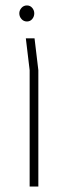

<svg xmlns="http://www.w3.org/2000/svg" viewBox="-20 -686 241 706"><path d="M89 0V-428L75 -545H107L121 -428V0ZM79 -666Q91 -666 98.5 -657Q106 -648 106 -637Q106 -625 98.5 -616Q91 -607 79 -607Q67 -607 59 -616Q51 -625 51 -637Q51 -648 59 -657Q67 -666 79 -666Z"/></svg>

Font: Assistant ExtraLight
Style: Regular
Weight: 200
Designer: Hebrew By Ben Nathan, Latin by Paul Hunt
Version: Version 3.000